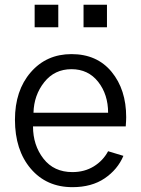

<svg xmlns="http://www.w3.org/2000/svg" viewBox="-20 -771 593 809"><path d="M126 -656.2V-751H225.6V-656.2ZM332 -656.2V-751H430.7V-656.2ZM43 -266.6Q43 -389.6 109.4 -466.3Q175.8 -543 281.2 -543Q388.7 -543 450.2 -468.3Q511.7 -393.6 511.7 -277.3Q511.7 -263.7 509.8 -238.3H119.1Q119.1 -159.2 163.1 -102.5Q207 -45.9 285.2 -45.9Q335.9 -45.9 375 -69.8Q414.1 -93.8 435.5 -133.8L500 -114.3Q475.6 -56.6 420.9 -19.5Q366.2 17.6 285.2 17.6Q175.8 17.6 109.4 -60.5Q43 -138.7 43 -266.6ZM121.1 -295.9H435.5Q435.5 -373 393.6 -426.3Q351.6 -479.5 281.2 -479.5Q210 -479.5 166.5 -424.8Q123 -370.1 121.1 -295.9Z"/></svg>

Font: Gothic A1
Style: Regular
Weight: 400
Designer: HanYang I&C Co.,Ltd.
Foundry: HanYang I&C Co.,Ltd.
Version: Version 2.50